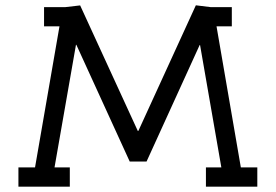

<svg xmlns="http://www.w3.org/2000/svg" viewBox="-20 -697 1030 717"><path d="M110.8 -71.8 202.1 -598.6H144.5V-670.4H224.1L279.3 -676.8L494.6 -208H496.6L711.4 -677.2L766.6 -670.4H845.7V-598.6H788.6L879.4 -71.8H940.9V0H749V-71.8H806.6L727.1 -528.8H725.6L527.3 -93.8H464.4L265.1 -529.8H263.7L183.6 -71.8H240.7V0H48.8V-71.8Z"/></svg>

Font: Eligible
Style: Regular
Weight: 500
Version: Version 1.1